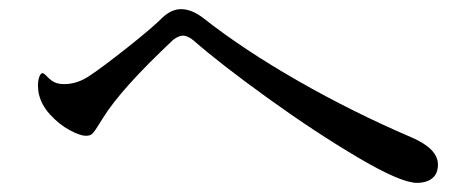

<svg xmlns="http://www.w3.org/2000/svg" viewBox="-20 -566 1040 420"><path d="M404 -477Q391 -488 380 -488Q371 -488 359 -479Q245 -372 206 -309Q202 -303 193 -288.5Q184 -274 179.5 -271.5Q175 -269 168 -269Q155 -269 132 -281.5Q109 -294 89 -316Q69 -338 64 -365L63 -378Q63 -390 66 -398Q69 -406 73 -406Q76 -406 81.5 -400Q87 -394 94 -389Q104 -382 120 -382Q150 -382 177 -401Q203 -418 258 -461.5Q313 -505 337 -529Q356 -546 376 -546Q399 -546 424 -527Q513 -457 633 -388.5Q753 -320 879 -266Q938 -241 938 -206Q938 -186 925.5 -176Q913 -166 892 -166Q857 -166 763 -221.5Q669 -277 565 -352Q461 -427 404 -477Z"/></svg>

Font: Shippori Mincho B1 Medium
Style: Regular
Weight: 500
Designer: FONTDASU
Foundry: FONTDASU / Google Inc. / but / Adobe
Version: Version 3.110; ttfautohint (v1.8.3)